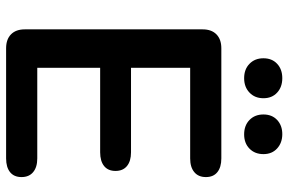

<svg xmlns="http://www.w3.org/2000/svg" viewBox="-178 -767 945 629"><g transform="rotate(90 294.5 -452.5)"><path d="M76.2 -61V-644Q76.2 -672.9 92.5 -689Q108.9 -705.1 138.2 -705.1H499Q527.8 -705.1 543.9 -692.1Q560.1 -679.2 560.1 -654.5Q560.1 -629.9 543.9 -616.5Q527.8 -603 499 -603H202.1V-409.2H479Q507.8 -409.2 523.9 -396Q540 -382.8 540 -358.4Q540 -334 523.9 -321Q507.8 -308.1 479 -308.1H202.1V-102.1H499Q527.8 -102.1 543.9 -88.6Q560.1 -75.2 560.1 -50.5Q560.1 -25.9 543.9 -12.9Q527.8 0 499 0H138.2Q108.9 0 92.5 -16.1Q76.2 -32.2 76.2 -61ZM373 -797.4Q355 -814.9 355 -843Q355 -871.1 373 -887.9Q391.1 -904.8 419.4 -904.8Q447.8 -904.8 466.3 -887.9Q484.9 -871.1 484.9 -843Q484.9 -814.9 467 -797.4Q449.2 -779.8 420.2 -779.8Q391.1 -779.8 373 -797.4ZM189 -797.4Q170.9 -814.9 170.9 -843Q170.9 -871.1 189 -887.9Q207 -904.8 236.1 -904.8Q265.1 -904.8 283.4 -887.9Q301.8 -871.1 301.8 -843Q301.8 -814.9 283.4 -797.4Q265.1 -779.8 236.1 -779.8Q207 -779.8 189 -797.4Z"/></g></svg>

Font: Nunito-Bold
Style: Bold
Weight: 700
Designer: Vernon Adams
Foundry: newtypography
Version: Version 3.000